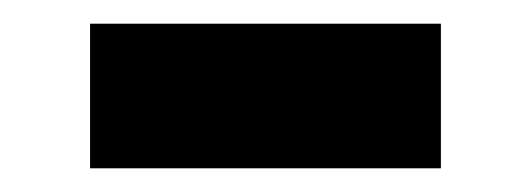

<svg xmlns="http://www.w3.org/2000/svg" viewBox="-20 -347 448 162"><path d="M56 -327H352V-205H56Z"/></svg>

Font: Cairo
Style: Bold
Weight: 700
Designer: Mohamed Gaber
Foundry: Kief Type Foundry
Version: Version 2.100